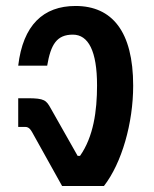

<svg xmlns="http://www.w3.org/2000/svg" viewBox="-20 -623 516 643"><path d="M95 -167 188 0H328C388 -77 426 -211 426 -336C426 -518 355 -603 233 -603C125 -603 57 -539 41 -403H138C150 -474 170 -507 224 -507C276 -507 305 -452 305 -337C305 -251 293 -165 248 -101H240L150 -260C135 -287 129 -294 73 -294H41V-198H64C79 -198 84 -187 95 -167Z"/></svg>

Font: Vanilla Cream
Style: Bold
Weight: 700
Designer: Jeremy Tribby, Jinavaṁso
Foundry: Tribby Type
Version: Version 1.422;Glyphs 3.1.2 (3151)